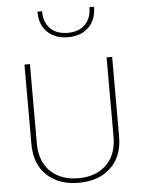

<svg xmlns="http://www.w3.org/2000/svg" viewBox="-61 -974 764 1027"><g transform="rotate(-5 321.0 -460.5)"><path d="M526.4 -649.9V-223.6Q526.4 -158.2 500.5 -112.5Q474.6 -66.9 428.2 -43Q381.8 -19 320.3 -19Q259.3 -19 212.9 -43Q166.5 -66.9 140.6 -112.5Q114.7 -158.2 114.7 -223.6V-649.9H85.4V-223.6Q85.4 -114.7 149.7 -54.7Q213.9 5.4 320.3 5.4Q426.8 5.4 491.5 -54.7Q556.2 -114.7 556.2 -223.6V-649.9ZM482.9 -925.8H458.5Q458.5 -866.7 424.8 -832.8Q391.1 -798.8 331.1 -798.8Q271 -798.8 237.5 -832.8Q204.1 -866.7 204.1 -925.8H179.2Q179.2 -855.5 220.5 -815.4Q261.7 -775.4 331.1 -775.4Q400.4 -775.4 441.7 -815.4Q482.9 -855.5 482.9 -925.8Z"/></g></svg>

Font: Estedad-FD VF
Style: Regular
Weight: 100
Designer: Amin Abedi
Version: Version 7.3